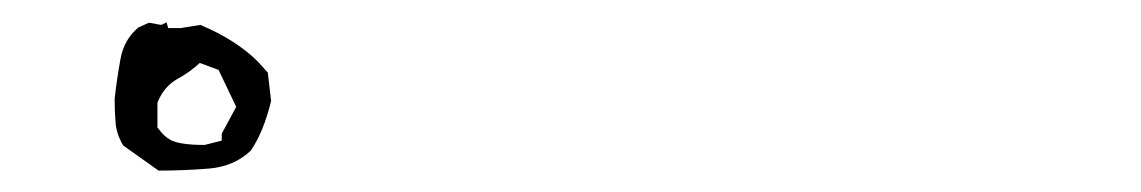

<svg xmlns="http://www.w3.org/2000/svg" viewBox="-20 -781 1040 175"><path d="M144.5 -755.4H133.3L131.8 -760.7L127 -758.3L115.7 -760.3L106 -755.9Q92.8 -744.6 89.8 -727.1Q86.4 -708.5 84.5 -690.9Q84.5 -678.7 85.4 -668.5Q86.4 -658.2 92.3 -648.4L124.5 -625.5Q147.9 -625.5 170.9 -627.4Q193.4 -629.4 208.5 -643.6Q220.2 -660.6 227.1 -689L224.1 -714.8L215.3 -724.6Q195.3 -744.6 162.6 -758.3ZM166 -648.9Q144.5 -648.9 135.7 -653.3Q129.4 -656.7 124.5 -663.6L123.5 -664.6V-687.5Q129.4 -702.1 141.6 -709Q151.9 -714.4 162.1 -723.6L179.2 -717.3L195.3 -683.6L182.1 -659.2V-652.8L166.5 -648.9Z"/></svg>

Font: Bakudai
Style: Light
Weight: 300
Version: Version 1.48